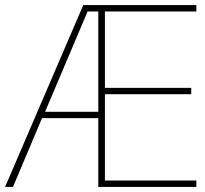

<svg xmlns="http://www.w3.org/2000/svg" viewBox="-21 -734 804 754"><path d="M750 0V-25H391V-364H730V-389H391V-689H750V-714H306L-1 0H30L144 -270H365V0ZM156 -295 323 -689H365V-295Z"/></svg>

Font: Noto Sans Thai Looped Thin
Style: Regular
Weight: 100
Designer: Sasikarn Vongin, Ben Mitchell
Foundry: The Fontpad Ltd
Version: Version 1.001